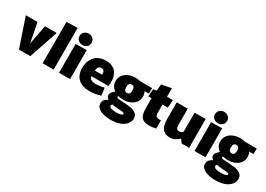

<svg xmlns="http://www.w3.org/2000/svg" viewBox="-0 -1767 4168 3005"><g transform="rotate(30 2083.5 -264.0)"><path d="M-3 -520H208L275 -176H277L343 -520H555L378 0H173Z M600 -748 799 -752V0H600Z M996 -558Q951 -558 919 -586Q887 -614 887 -660Q887 -706 919 -734.5Q951 -763 996 -763Q1041 -763 1073 -734.5Q1105 -706 1105 -660Q1105 -614 1073 -586Q1041 -558 996 -558ZM897 -520 1096 -524V0H897Z M1453 12Q1318 12 1245 -55.5Q1172 -123 1172 -252Q1172 -305 1187.5 -354.5Q1203 -404 1236 -444.5Q1269 -485 1320.5 -508.5Q1372 -532 1443 -532Q1516 -532 1565 -505.5Q1614 -479 1640.5 -433.5Q1667 -388 1674 -329.5Q1681 -271 1670 -207H1364Q1367 -166 1400.5 -149.5Q1434 -133 1481 -133Q1516 -133 1557 -139.5Q1598 -146 1632 -156L1651 -21Q1604 -4 1551.5 4Q1499 12 1453 12ZM1437 -397Q1402 -397 1384.5 -372Q1367 -347 1366 -310H1496Q1497 -315 1497 -322Q1497 -339 1492.5 -356Q1488 -373 1475 -385Q1462 -397 1437 -397Z M1975 -136Q1928 -136 1885 -148Q1879 -138 1879 -129Q1879 -111 1923 -108L2049 -100Q2083 -98 2121.5 -92.5Q2160 -87 2193.5 -73Q2227 -59 2248.5 -32.5Q2270 -6 2270 39Q2270 88 2236 133Q2202 178 2134 206.5Q2066 235 1963 235Q1918 235 1871 227.5Q1824 220 1784.5 203.5Q1745 187 1721 159.5Q1697 132 1697 92Q1697 48 1720 22.5Q1743 -3 1779 -20V-22Q1758 -36 1749 -51Q1740 -66 1740 -85Q1740 -114 1760 -138.5Q1780 -163 1808 -184Q1771 -209 1749.5 -246.5Q1728 -284 1728 -333Q1728 -395 1762 -439.5Q1796 -484 1852 -508Q1908 -532 1975 -532Q2022 -532 2064 -520H2279V-420H2200Q2222 -381 2222 -333Q2222 -272 2189 -227.5Q2156 -183 2100.5 -159.5Q2045 -136 1975 -136ZM1975 -257Q2031 -257 2031 -333Q2031 -410 1975 -410Q1920 -410 1920 -333Q1920 -257 1975 -257ZM1977 91Q2039 91 2067 79.5Q2095 68 2095 54Q2095 40 2073.5 35.5Q2052 31 2022 29L1921 21Q1906 20 1893.5 17.5Q1881 15 1872 11Q1865 16 1859 23Q1853 30 1853 39Q1853 64 1886 77.5Q1919 91 1977 91Z M2529 12Q2457 12 2418 -13.5Q2379 -39 2364.5 -88.5Q2350 -138 2350 -211V-378H2292L2301 -515L2360 -520L2371 -639L2548 -674V-520H2654L2645 -378H2548V-228Q2548 -188 2563.5 -170Q2579 -152 2615 -152Q2625 -152 2633.5 -152Q2642 -152 2651 -153V-4Q2635 0 2598.5 6Q2562 12 2529 12Z M2903 12Q2831 12 2792 -20.5Q2753 -53 2738.5 -106Q2724 -159 2724 -220V-520H2923V-220Q2923 -184 2936.5 -164Q2950 -144 2983 -144Q3005 -144 3020 -153Q3035 -162 3048 -174V-520H3247V-183Q3247 -131 3247.5 -85Q3248 -39 3250 0H3113L3070 -61H3065Q3041 -35 2999 -11.5Q2957 12 2903 12Z M3444 -558Q3399 -558 3367 -586Q3335 -614 3335 -660Q3335 -706 3367 -734.5Q3399 -763 3444 -763Q3489 -763 3521 -734.5Q3553 -706 3553 -660Q3553 -614 3521 -586Q3489 -558 3444 -558ZM3345 -520 3544 -524V0H3345Z M3866 -136Q3819 -136 3776 -148Q3770 -138 3770 -129Q3770 -111 3814 -108L3940 -100Q3974 -98 4012.5 -92.5Q4051 -87 4084.5 -73Q4118 -59 4139.5 -32.5Q4161 -6 4161 39Q4161 88 4127 133Q4093 178 4025 206.5Q3957 235 3854 235Q3809 235 3762 227.5Q3715 220 3675.5 203.5Q3636 187 3612 159.5Q3588 132 3588 92Q3588 48 3611 22.5Q3634 -3 3670 -20V-22Q3649 -36 3640 -51Q3631 -66 3631 -85Q3631 -114 3651 -138.5Q3671 -163 3699 -184Q3662 -209 3640.5 -246.5Q3619 -284 3619 -333Q3619 -395 3653 -439.5Q3687 -484 3743 -508Q3799 -532 3866 -532Q3913 -532 3955 -520H4170V-420H4091Q4113 -381 4113 -333Q4113 -272 4080 -227.5Q4047 -183 3991.5 -159.5Q3936 -136 3866 -136ZM3866 -257Q3922 -257 3922 -333Q3922 -410 3866 -410Q3811 -410 3811 -333Q3811 -257 3866 -257ZM3868 91Q3930 91 3958 79.5Q3986 68 3986 54Q3986 40 3964.5 35.5Q3943 31 3913 29L3812 21Q3797 20 3784.5 17.5Q3772 15 3763 11Q3756 16 3750 23Q3744 30 3744 39Q3744 64 3777 77.5Q3810 91 3868 91Z"/></g></svg>

Font: Murecho Black
Style: Regular
Weight: 900
Designer: Neil Summerour
Foundry: Positype
Version: Version 1.010; ttfautohint (v1.8.3)